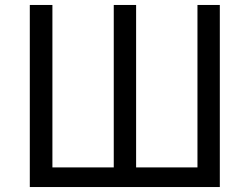

<svg xmlns="http://www.w3.org/2000/svg" viewBox="-20 -753 1006 773"><path d="M100 0H865V-733H775V-79H528V-733H438V-79H191V-733H100Z"/></svg>

Font: Noto Sans CJK SC Regular
Style: Regular
Weight: 400
Designer: Ryoko NISHIZUKA (kana & ideographs); Paul D. Hunt (Latin, Greek & Cyrillic); Wenlong ZHANG (bopomofo); Sandoll Communica
Foundry: Adobe Systems Incorporated
Version: Version 1.004;PS 1.004;hotconv 1.0.82;makeotf.lib2.5.63406